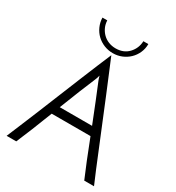

<svg xmlns="http://www.w3.org/2000/svg" viewBox="-214 -1046 1074 1174"><g transform="rotate(30 323.0 -459.5)"><path d="M632 0Q616 -36 591.5 -95.5Q567 -155 538 -226Q509 -297 477.5 -373.5Q446 -450 417 -521Q388 -592 363 -651Q338 -710 323 -747Q307 -710 282.5 -651Q258 -592 229 -521Q200 -450 169 -373.5Q138 -297 109 -226Q80 -155 55 -95.5Q30 -36 15 0H83Q103 -46 130 -113Q157 -180 186 -255H460Q489 -180 516 -113Q543 -46 563 0ZM313 -572Q315 -576 318 -585.5Q321 -595 323 -603Q325 -595 328 -585.5Q331 -576 333 -572Q353 -525 380 -457Q407 -389 437 -314H209Q238 -389 265.5 -457Q293 -525 313 -572ZM324 -762Q291 -762 261.5 -774Q232 -786 210 -807Q188 -828 175 -857Q162 -886 161 -919H195Q196 -893 206 -871Q216 -849 233 -832Q250 -815 273.5 -805.5Q297 -796 324 -796Q380 -796 414 -832Q448 -868 450 -919H485Q485 -886 472 -857Q459 -828 437 -807Q415 -786 386 -774Q357 -762 324 -762Z"/></g></svg>

Font: Josefin Sans
Style: Regular
Weight: 400
Designer: Santiago Orozco
Foundry: Typemade
Version: Version 1.0